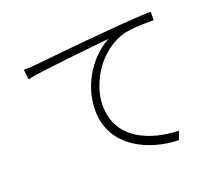

<svg xmlns="http://www.w3.org/2000/svg" viewBox="-122 -889 1243 1087"><g transform="rotate(-20 500.0 -346.0)"><path d="M93 -651 99 -592C203 -613 488 -640 603 -652C497 -596 394 -461 394 -297C394 -70 612 20 782 23L801 -27C642 -32 443 -96 443 -309C443 -427 527 -593 683 -647C732 -663 821 -665 880 -664V-715C816 -713 731 -708 619 -698C434 -683 231 -662 177 -656C157 -654 130 -652 93 -651Z"/></g></svg>

Font: Noto Sans KR Light
Style: Regular
Weight: 300
Designer: Ryoko NISHIZUKA 西塚涼子 (kana, bopomofo & ideographs); Paul D. Hunt (Latin, Greek & Cyrillic); Sandoll Communications 산돌커뮤니
Foundry: Adobe
Version: Version 2.004;hotconv 1.0.118;makeotfexe 2.5.65603